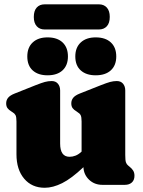

<svg xmlns="http://www.w3.org/2000/svg" viewBox="-20 -853 658 886"><path d="M56 -141V-292.5Q56 -313.5 51.5 -321.8Q47 -330 38 -335L32 -339Q20.5 -346 14.5 -354.2Q8.5 -362.5 8.5 -376Q8.5 -391 17.5 -402Q26.5 -413 48 -421.5L146 -460.5Q171.5 -470.5 187 -474.8Q202.5 -479 218.5 -479Q237 -479 247.2 -466.8Q257.5 -454.5 257.5 -435.5V-190.5Q257.5 -129.5 301 -129.5Q315 -129.5 328.5 -134.8Q342 -140 355.5 -152.5L356.5 -153.5V-292.5Q356.5 -313.5 352 -321.8Q347.5 -330 338.5 -335L333 -339Q321 -346 315 -354.2Q309 -362.5 309 -376Q309 -391 318 -402Q327 -413 348.5 -421.5L447 -460.5Q472.5 -470.5 488 -474.8Q503.5 -479 519 -479Q537.5 -479 547.8 -466.8Q558 -454.5 558 -435.5V-138Q558 -113 561.2 -103.8Q564.5 -94.5 571 -89.5L577 -84.5Q588 -76 594.2 -66.2Q600.5 -56.5 600.5 -42Q600.5 -22 588.5 -11Q576.5 0 556 0H452.5Q416 0 391.2 -23.5Q366.5 -47 365 -81.5Q309.5 -29 266.8 -7.8Q224 13.5 186.5 13.5Q127 13.5 91.5 -28.5Q56 -70.5 56 -141ZM199.5 -505.5Q156 -505.5 131 -528Q106 -550.5 106 -592.5Q106 -634 131 -657.2Q156 -680.5 199.5 -680.5Q244 -680.5 268.8 -657.2Q293.5 -634 293.5 -592.5Q293.5 -551.5 268.8 -528.5Q244 -505.5 199.5 -505.5ZM421.5 -505.5Q378 -505.5 352.8 -528Q327.5 -550.5 327.5 -592.5Q327.5 -634 352.8 -657.2Q378 -680.5 421.5 -680.5Q466.5 -680.5 491.5 -657.2Q516.5 -634 516.5 -592.5Q516.5 -551.5 491.5 -528.5Q466.5 -505.5 421.5 -505.5ZM136 -774.5Q136 -803.5 149.5 -818.2Q163 -833 186 -833H436.5Q459.5 -833 473 -818Q486.5 -803 486.5 -775Q486.5 -746.5 473 -731.8Q459.5 -717 436.5 -717H186Q163 -717 149.5 -732Q136 -747 136 -774.5Z"/></svg>

Font: Fraunces 72pt S100 Black
Style: Regular
Weight: 900
Version: Version 1.000; ttfautohint (v1.8.3)